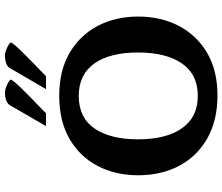

<svg xmlns="http://www.w3.org/2000/svg" viewBox="-83 -832 927 801"><g transform="rotate(-90 380.5 -431.5)"><path d="M383.3 12.2Q277.8 12.2 203.1 -30.5Q128.4 -73.2 89.1 -147.9Q49.8 -222.7 49.8 -318.4Q49.8 -413.1 88.6 -487.5Q127.4 -562 201.7 -605Q275.9 -647.9 381.3 -647.9Q485.8 -647.9 559.8 -605Q633.8 -562 672.9 -487.5Q711.9 -413.1 711.9 -318.4Q711.9 -224.1 673.1 -149.4Q634.3 -74.7 560.8 -31.2Q487.3 12.2 383.3 12.2ZM380.9 -69.8Q470.7 -69.8 516.4 -136.2Q562 -202.6 562 -318.8Q562 -437 515.9 -501.7Q469.7 -566.4 380.9 -566.4Q289.6 -566.4 244.6 -500.2Q199.7 -434.1 199.7 -319.3Q199.7 -201.7 246.1 -135.7Q292.5 -69.8 380.9 -69.8ZM409.2 -703.1 497.6 -855Q504.4 -865.2 518.8 -869.9Q533.2 -874.5 548.8 -874.5Q559.6 -874.5 572 -869.6Q584.5 -864.7 594 -859.1Q603.5 -853.5 603.5 -850.1Q603 -845.2 591.3 -831.5Q579.6 -817.9 561.5 -799.6Q543.5 -781.2 523.9 -762.2Q504.4 -743.2 487.8 -727.3Q471.2 -711.4 463.4 -703.1ZM254.9 -703.1 342.8 -855Q350.1 -865.2 364.5 -869.9Q378.9 -874.5 394 -874.5Q404.8 -874.5 417.5 -869.6Q430.2 -864.7 439.5 -859.1Q448.7 -853.5 448.7 -850.1Q448.2 -845.2 436.5 -831.5Q424.8 -817.9 406.7 -799.6Q388.7 -781.2 369.1 -762.2Q349.6 -743.2 333 -727.3Q316.4 -711.4 308.6 -703.1Z"/></g></svg>

Font: Kameron SemiBold
Style: Regular
Weight: 600
Designer: Vernon Adams
Foundry: Vernon Adams
Version: Version 1.100